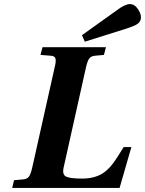

<svg xmlns="http://www.w3.org/2000/svg" viewBox="-20 -924 713 944"><path d="M383 -751 555 -874Q595 -904 619 -904Q641 -904 657 -881Q673 -858 673 -840Q673 -819 657.5 -807.5Q642 -796 600 -783L397 -719ZM40 0 49 -38 94 -42Q114 -44 122.5 -56Q131 -68 138 -98L249 -594Q256 -621 253 -635Q250 -649 230 -650L179 -654L189 -692H501L491 -654L447 -650Q427 -648 418.5 -636Q410 -624 403 -594L293 -101Q285 -66 304.5 -56Q324 -46 384 -46Q441 -46 480.5 -69Q520 -92 558 -153L588 -201H626L568 0Z"/></svg>

Font: Lingua Franca
Style: Bold Italic
Weight: 700
Italic angle: -13°
Version: Version 1.19